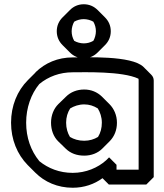

<svg xmlns="http://www.w3.org/2000/svg" viewBox="-20 -833 773 903"><path d="M220 -256C220 -221 232 -190 253 -169L289 -134L290 -133C312 -112 341 -101 376 -101C410 -101 440 -113 461 -134L496 -169L497 -170C518 -192 530 -221 530 -256C530 -291 516 -322 495 -343L460 -378L459 -379C437 -400 409 -412 376 -412C342 -412 312 -400 290 -378L254 -343C233 -322 220 -291 220 -256ZM291 -256C291 -282 298 -304 310 -323C328 -334 351 -342 376 -342C400 -342 421 -335 440 -323C451 -305 459 -282 459 -256C459 -231 453 -208 441 -189C423 -178 401 -171 376 -171C350 -171 327 -178 309 -189C298 -207 291 -230 291 -256ZM632 -454V-35H528V-58L493 -93L479 -79C440 -44 384 -20 322 -20C260 -20 207 -41 165 -75C125 -124 103 -186 103 -256C103 -326 126 -391 165 -438C208 -473 261 -493 322 -493C376 -493 554 -499 631 -463C632 -460 632 -457 632 -454ZM703 -454C703 -465 699 -474 691 -482L690 -483L655 -518C600 -573 382 -563 322 -563C252 -563 192 -537 147 -493V-492L111 -456C61 -406 32 -335 32 -256C32 -177 61 -107 110 -57L111 -56L146 -21C190 23 251 50 322 50C376 50 424 33 462 5L492 35H668L703 0ZM374 -743C390 -743 407 -738 419 -731C427 -717 431 -702 431 -686C431 -670 426 -653 419 -641C405 -633 390 -629 374 -629C358 -629 341 -634 329 -641C321 -655 317 -670 317 -686C317 -702 322 -719 329 -731C343 -739 358 -743 374 -743ZM374 -813C348 -813 326 -803 309 -786L274 -751C257 -734 247 -712 247 -686C247 -660 257 -638 274 -621L309 -586C326 -569 348 -559 374 -559C400 -559 422 -569 439 -586L474 -621C491 -638 501 -660 501 -686C501 -712 491 -734 474 -751L439 -786C422 -803 400 -813 374 -813Z"/></svg>

Font: Hussar Press
Style: Bold
Weight: 700
Foundry: Cannot Into Space Fonts
Version: Version 1.43